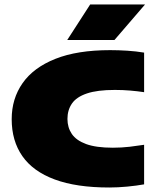

<svg xmlns="http://www.w3.org/2000/svg" viewBox="-20 -826 698 854"><path d="M466 8Q319.5 8 223.2 -27.8Q127 -63.5 79.5 -131.5Q32 -199.5 32 -296Q32 -387 80.5 -456.2Q129 -525.5 226.2 -564.2Q323.5 -603 470 -603Q507.5 -603 546.2 -600.5Q585 -598 621 -592V-416Q591 -420.5 558.8 -423.2Q526.5 -426 491 -426Q412.5 -426 366.2 -410.2Q320 -394.5 300 -365.5Q280 -336.5 280 -297Q280 -259 299.5 -230.2Q319 -201.5 363.2 -185.2Q407.5 -169 482 -169Q520.5 -169 556.5 -173.2Q592.5 -177.5 621 -182V-6Q587.5 0 546 4Q504.5 8 466 8ZM279 -648 381 -806H625L489 -648Z"/></svg>

Font: Encode Sans SC Expanded Black
Style: Regular
Weight: 900
Width: 7
Designer: Multiple Designers
Foundry: Impallari Type
Version: Version 3.002